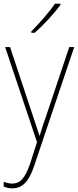

<svg xmlns="http://www.w3.org/2000/svg" viewBox="-20 -785 427 1048"><path d="M310 -758V-765H280C249 -719 196 -659 151 -614V-606H169C217 -647 275 -711 310 -758ZM8 -528 182 -9 144 109C116 191 88 217 47 217C30 217 16 213 0 207V233C16 240 30 243 47 243C103 243 138 206 167 119L385 -528H358L234 -158C218 -112 206 -78 197 -45H195C188 -68 178 -96 157 -160L35 -528Z"/></svg>

Font: Noto Sans Gurmukhi SemiCondensed Thin
Style: Regular
Weight: 100
Width: 4
Designer: Jelle Bosma - Monotype Design Team
Foundry: Monotype Imaging Inc.
Version: Version 2.004